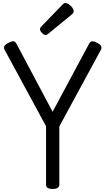

<svg xmlns="http://www.w3.org/2000/svg" viewBox="-20 -1225 691 1259"><path d="M325 14Q282 14 282 -14V-397L10 -899Q3 -912 9 -923Q15 -934 35 -944Q54 -954 66.5 -954.5Q79 -955 88 -938L325 -492L564 -938Q574 -955 586 -954.5Q598 -954 617 -944Q637 -934 642.5 -923Q648 -912 642 -899L369 -396V-14Q369 14 325 14ZM279 -995Q269 -995 255.5 -1009Q242 -1023 242 -1033Q242 -1037 243 -1040.5Q244 -1044 250 -1050L389 -1194Q394 -1199 398.5 -1202Q403 -1205 409 -1205Q419 -1205 432 -1196Q445 -1187 454 -1175Q463 -1163 463 -1153Q463 -1146 460.5 -1141Q458 -1136 448 -1128L298 -1005Q292 -1001 287.5 -998Q283 -995 279 -995Z"/></svg>

Font: Playwrite US Modern
Style: Regular
Weight: 400
Designer: Veronika Burian, José Scaglione
Foundry: TypeTogether
Version: Version 1.002